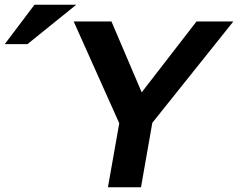

<svg xmlns="http://www.w3.org/2000/svg" viewBox="-131 -793 1008 813"><path d="M514 -273 857 -702H701L469 -402L341 -702H181L374 -271L326 0H466ZM-111 -606H-15L192 -773H15Z"/></svg>

Font: Geom SemiBold
Style: Bold Italic
Weight: 600
Italic angle: -10°
Version: Version 1.102